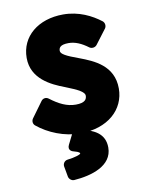

<svg xmlns="http://www.w3.org/2000/svg" viewBox="-86 -592 708 903"><g transform="rotate(-10 267.5 -140.0)"><path d="M54 -71C47 -61 47 -46 58 -37C110 6 186 37 260 37C394 37 476 -40 476 -140C476 -250 384 -287 318 -312C257 -334 233 -347 233 -362C233 -376 239 -391 280 -391C311 -391 341 -378 373 -354C383 -347 399 -348 408 -359L461 -429C468 -439 467 -455 456 -464C413 -497 353 -528 278 -528C159 -528 74 -459 74 -356C74 -256 164 -214 228 -190C287 -167 317 -151 317 -134C317 -117 309 -100 264 -100C222 -100 185 -118 143 -150C131 -159 116 -156 108 -145ZM248 20C238 19 227 25 222 34L199 80C186 106 210 114 216 115C243 122 244 127 244 131C240 135 217 144 181 148C165 150 157 164 159 177L168 227C170 238 182 249 195 248C278 242 379 213 379 125C379 60 330 29 248 20Z"/></g></svg>

Font: Falling Sky
Style: Blk
Weight: 900
Designer: Paul D. Hunt
Foundry: Adobe Systems Incorporated
Version: Version 1.02